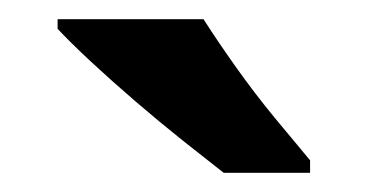

<svg xmlns="http://www.w3.org/2000/svg" viewBox="-20 -786 383 200"><path d="M192 -766Q206 -744 225.5 -716.5Q245 -689 266 -663.5Q287 -638 303 -619V-606H213Q195 -620 170.5 -639.5Q146 -659 121 -680.5Q96 -702 74.5 -722Q53 -742 40 -756V-766Z"/></svg>

Font: Noto Sans Oriya SemiBold
Style: Regular
Weight: 600
Version: Version 2.003